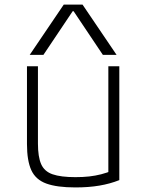

<svg xmlns="http://www.w3.org/2000/svg" viewBox="-20 -810 640 840"><path d="M310 10Q229 10 182.5 -7Q136 -24 117 -65.5Q98 -107 98 -180V-520H146V-182Q146 -124 160 -92Q174 -60 210 -47.5Q246 -35 310 -35Q343 -35 370 -38Q397 -41 422.5 -47.5Q448 -54 474 -65L454 -34V-520H502V-22Q462 -6 415 2Q368 10 310 10ZM110 -570 259 -790H341L490 -570H430L302 -761H298L170 -570Z"/></svg>

Font: M PLUS Code Latin Expanded Light
Style: Regular
Weight: 300
Width: 7
Designer: Coji Morishita
Foundry: UNDERFOREST DESIGN
Version: Version 1.002; ttfautohint (v1.8.3)